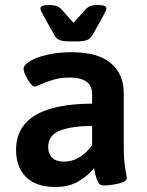

<svg xmlns="http://www.w3.org/2000/svg" viewBox="-20 -738 585 765"><path d="M44 -140Q44 -324 347 -325V-363Q347 -429 258 -429Q221 -429 193 -420.5Q165 -412 144 -402.5Q123 -393 120 -393Q107 -393 90.5 -421Q74 -449 74 -463Q74 -479 99.5 -494.5Q125 -510 169 -520Q213 -530 264 -530Q370 -530 421.5 -486.5Q473 -443 473 -367V-166Q473 -98 479 -66.5Q485 -35 485 -28Q485 -14 452 -6.5Q419 1 393 1Q377 1 370 -13.5Q363 -28 359.5 -45Q356 -62 355 -68Q334 -41 295.5 -17Q257 7 200 7Q124 7 84 -32.5Q44 -72 44 -140ZM347 -160V-236Q265 -236 218.5 -217.5Q172 -199 172 -152Q172 -125 188 -109.5Q204 -94 234 -94Q269 -94 298 -112.5Q327 -131 347 -160ZM196 -599 153 -676Q141 -698 141 -704Q141 -711 149 -714.5Q157 -718 175 -718Q197 -718 209 -712.5Q221 -707 232 -693L273 -647L314 -693Q325 -707 336.5 -712.5Q348 -718 370 -718Q388 -718 396 -714.5Q404 -711 404 -704Q404 -698 392 -676L349 -599Q341 -585 327.5 -579Q314 -573 284 -573H261Q230 -573 217 -578.5Q204 -584 196 -599Z"/></svg>

Font: Asap-SemiBold
Style: Regular
Weight: 600
Designer: Pablo Cosgaya
Foundry: Omnibus-Type
Version: Version 2.000; ttfautohint (v1.8)